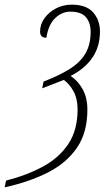

<svg xmlns="http://www.w3.org/2000/svg" viewBox="-105 -564 477 824"><path d="M-79 211Q11 188 80 150.5Q149 113 188.5 53.5Q228 -6 228 -95Q228 -139 211 -171Q194 -203 169 -221L76 -185L82 -214Q152 -241 196.5 -269.5Q241 -298 262.5 -336Q284 -374 284 -427Q284 -466 264 -490Q244 -514 196 -514Q161 -514 132 -486.5Q103 -459 94 -402Q67 -402 67 -428Q67 -460 86 -486Q105 -512 135.5 -528Q166 -544 203 -544Q266 -544 295 -510.5Q324 -477 324 -429Q324 -364 291.5 -316.5Q259 -269 198 -238Q229 -218 249.5 -181.5Q270 -145 270 -93Q270 5 225 70.5Q180 136 100 176.5Q20 217 -85 240Z"/></svg>

Font: Noto Serif ExtraCondensed ExtraLight
Style: Italic
Weight: 200
Width: 2
Italic angle: -12°
Designer: Monotype Design Team
Foundry: Monotype Imaging Inc.
Version: Version 2.014; ttfautohint (v1.8.4.7-5d5b)